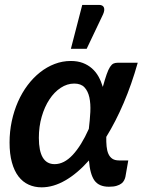

<svg xmlns="http://www.w3.org/2000/svg" viewBox="-20 -776 604 803"><path d="M20 0ZM504.5 -36.5 516.5 -105H478C466.3 -105 456.9 -107.4 449.8 -112.2C442.6 -117.1 437.1 -123.9 433.2 -132.8C429.4 -141.6 426.9 -152 425.8 -164C424.6 -176 424.2 -189.2 424.5 -203.5C450.8 -246.2 475.1 -293.4 497.2 -345.2C519.4 -397.1 539 -453.2 556 -513.5H471C464.7 -513.5 459.1 -512.3 454.2 -510C449.4 -507.7 444.7 -502.9 440 -495.8C435.3 -488.6 430.7 -478.3 426 -465C421.3 -451.7 416 -434.2 410 -412.5C405.3 -428.2 399.3 -442.6 392 -455.8C384.7 -468.9 375.5 -480.3 364.5 -490C353.5 -499.7 340.8 -507.2 326.2 -512.8C311.8 -518.2 295 -521 276 -521C252.7 -521 230.2 -516.8 208.5 -508.5C186.8 -500.2 166.5 -488.5 147.5 -473.5C128.5 -458.5 111.2 -440.6 95.5 -419.8C79.8 -398.9 66.4 -375.8 55.2 -350.5C44.1 -325.2 35.4 -298.1 29.2 -269.2C23.1 -240.4 20 -210.7 20 -180C20 -148 23.2 -120.2 29.8 -96.8C36.2 -73.2 45.4 -53.8 57.2 -38.2C69.1 -22.8 83.2 -11.2 99.8 -3.8C116.2 3.8 134.3 7.5 154 7.5C186.7 7.5 219.8 -2.2 253.2 -21.5C286.8 -40.8 319.7 -68.7 352 -105C355 -66.3 362.8 -38.3 375.2 -21C387.8 -3.7 407.8 5 435.5 5C448.5 5 459.2 3.8 467.5 1.2C475.8 -1.2 482.6 -4.5 487.8 -8.5C492.9 -12.5 496.8 -17 499.2 -22C501.8 -27 503.5 -31.8 504.5 -36.5ZM208.5 -89.5C164.5 -89.5 142.5 -126.2 142.5 -199.5C142.5 -231.2 146.5 -260.8 154.5 -288.2C162.5 -315.8 173.2 -339.8 186.8 -360.2C200.2 -380.8 216 -396.9 234 -408.8C252 -420.6 270.8 -426.5 290.5 -426.5C309.2 -426.5 323.4 -421.2 333.2 -410.8C343.1 -400.2 349.9 -386.2 353.8 -368.5C357.6 -350.8 358.9 -330.6 357.8 -307.8C356.6 -284.9 354.5 -261.3 351.5 -237C330.5 -190 308 -153.7 284 -128C260 -102.3 234.8 -89.5 208.5 -89.5ZM276.5 -572H342.5L411 -716C416.3 -728 417.5 -737.6 414.5 -744.8C411.5 -751.9 404.7 -755.5 394 -755.5H324Z"/></svg>

Font: Lato
Style: Bold Italic
Weight: 700
Italic angle: -7°
Designer: Lukasz Dziedzic
Foundry: tyPoland Lukasz Dziedzic
Version: Version 2.007; 2014-02-27